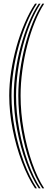

<svg xmlns="http://www.w3.org/2000/svg" viewBox="-20 -820 289 1040"><path d="M169.8 200Q130.2 140.5 98.5 56.6Q66.8 -27.2 48.4 -120.6Q30 -214 30 -302Q30 -364.2 40.2 -432Q50.5 -499.8 69.1 -566.6Q87.8 -633.5 113.4 -693.5Q139 -753.5 169.8 -800H179.8Q149.5 -754.2 124.4 -694.8Q99.2 -635.2 80.9 -568.4Q62.5 -501.5 52.4 -433.2Q42.2 -365 42.2 -302Q42.2 -213 60.4 -119.4Q78.5 -25.8 109.6 57.8Q140.8 141.2 179.8 200ZM189.8 200Q151.2 142 120.6 58.8Q90 -24.5 72.4 -118.4Q54.8 -212.2 54.8 -302Q54.8 -366 64.6 -434.6Q74.5 -503.2 92.6 -570Q110.8 -636.8 135.4 -695.9Q160 -755 189.8 -800H199.5Q170.5 -756 146.2 -697.2Q122 -638.5 104.2 -571.6Q86.5 -504.8 76.8 -435.8Q67 -366.8 67 -302Q67 -211.5 84.4 -117.4Q101.8 -23.2 131.6 59.9Q161.5 143 199.5 200ZM209.2 200Q172 143.8 142.6 61Q113.2 -21.8 96.2 -116.2Q79.2 -210.8 79.2 -302Q79.2 -367.5 88.9 -437Q98.5 -506.5 116 -573.4Q133.5 -640.2 157.4 -698.5Q181.2 -756.8 209.2 -800H219.2Q191.8 -757.5 168.4 -699.6Q145 -641.8 127.8 -574.9Q110.5 -508 101 -438.2Q91.5 -368.5 91.5 -302Q91.5 -210 108.2 -115.1Q125 -20.2 153.9 62.2Q182.8 144.8 219.2 200Z"/></svg>

Font: Big Shoulders Inline Text Light
Style: Regular
Weight: 300
Designer: Patric King
Foundry: XO Type Co
Version: Version 1.000